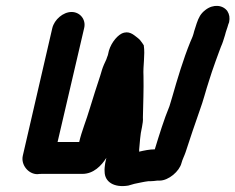

<svg xmlns="http://www.w3.org/2000/svg" viewBox="-20 -566 805 657"><path d="M159 -470 58 -33C51 -2 77 30 108 30C113 29 119 29 125 29H262C300 29 327 1 344 -26L340 -8C339 1 337 11 338 21C338 57 371 77 419 69L440 63C456 60 471 56 488 54H496C503 54 510 53 518 52H526C557 52 594 20 601 -8C604 -20 611 -33 615 -45C630 -92 647 -141 663 -187C676 -222 684 -256 696 -292L705 -320C709 -333 726 -379 730 -390L736 -406C742 -419 745 -430 750 -446C753 -459 758 -470 761 -482L764 -490C767 -505 765 -517 758 -528C743 -549 710 -553 683 -532C666 -519 660 -506 653 -486C650 -475 645 -463 642 -450C639 -439 635 -432 631 -422C607 -363 587 -296 569 -233C566 -222 563 -212 560 -203C541 -157 525 -105 510 -56V-55C492 -55 473 -51 456 -47C456 -49 457 -51 456 -52C459 -80 459 -102 466 -132C468 -143 470 -154 469 -164C470 -213 472 -260 471 -306C469 -342 477 -377 472 -411L466 -420C462 -426 457 -432 449 -438C437 -447 421 -463 396 -451C377 -441 355 -412 350 -381L349 -377C348 -374 345 -367 344 -363C339 -353 332 -337 329 -327L323 -307C311 -270 298 -231 287 -194C276 -156 259 -116 251 -80H177L268 -470C275 -499 254 -525 225 -525C196 -525 166 -499 159 -470Z"/></svg>

Font: Electronic
Style: ExHvIt
Weight: 900
Version: Version 1.011